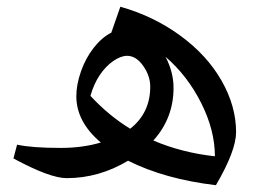

<svg xmlns="http://www.w3.org/2000/svg" viewBox="-20 -520 782 571"><path d="M178.2 9.8Q128.4 9.8 20 -48.8L30.8 -89.8Q74.7 -80.1 161.1 -80.1Q225.6 -80.1 279.8 -96.2Q207 -157.7 207 -233.9Q207 -268.1 220.7 -307.4Q234.4 -346.7 258.3 -377.4Q282.2 -408.2 311 -422.9L337.9 -500Q436.5 -472.2 515.9 -414.3Q595.2 -356.4 638.7 -280.5Q682.1 -204.6 682.1 -127Q682.1 -71.8 622.1 30.8Q470.2 12.7 360.8 -42Q274.4 9.8 178.2 9.8ZM249 -234.9Q303.7 -175.8 367.2 -137.2Q426.8 -184.1 426.8 -262.2Q426.8 -294.4 405.8 -324.2Q384.8 -354 357.9 -354Q339.4 -354 316.9 -338.6Q294.4 -323.2 276.6 -296.6Q258.8 -270 249 -234.9ZM496.1 -258.8Q496.1 -168.5 436 -102.1Q521 -65.9 619.1 -55.2Q619.1 -132.8 578.1 -214.1Q537.1 -295.4 472.2 -351.1Q496.1 -305.7 496.1 -258.8Z"/></svg>

Font: Sahl Naskh
Style: Regular
Weight: 400
Designer: Pascal Zoghbi
Version: Version 1.001